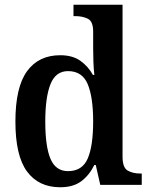

<svg xmlns="http://www.w3.org/2000/svg" viewBox="-20 -780 632 810"><path d="M234 10Q143 10 94 -56.5Q45 -123 45 -267Q45 -412 94 -479.5Q143 -547 234 -547Q286 -547 319 -523.5Q352 -500 372 -464H378Q375 -490 374 -521Q373 -552 373 -578V-647Q373 -690 350.5 -701Q328 -712 297 -712H290V-760H497V-119Q497 -73 518.5 -60.5Q540 -48 571 -48H578V0H403L384 -84H378Q357 -41 323 -15.5Q289 10 234 10ZM267 -58Q327 -58 350 -111Q373 -164 373 -268Q373 -370 350 -425Q327 -480 267 -480Q215 -480 193 -425Q171 -370 171 -267Q171 -162 193 -110Q215 -58 267 -58Z"/></svg>

Font: Noto Serif Tamil SemiCondensed SemiBold
Style: Italic
Weight: 600
Width: 4
Italic angle: -12°
Designer: Indian Type Foundry, Tom Grace, and the Monotype Design Team
Foundry: Monotype Imaging Inc.
Version: Version 2.003; ttfautohint (v1.8.4.7-5d5b)